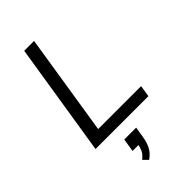

<svg xmlns="http://www.w3.org/2000/svg" viewBox="-293 -783 1129 1129"><g transform="rotate(-45 271.5 -218.5)"><path d="M49 0 161 -705H243L143 -72H500L489 0ZM227 268 198 239Q224 218 233 198Q242 178 246 152L264 162H195L208 80H307L296 148Q290 187 274.5 216.5Q259 246 227 268Z"/></g></svg>

Font: Nunito Sans 12pt
Style: Italic
Weight: 400
Italic angle: -9°
Designer: Vernon Adams
Foundry: Vernon Adams
Version: Version 3.101;gftools[0.9.27]